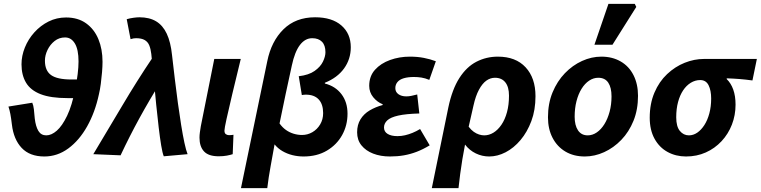

<svg xmlns="http://www.w3.org/2000/svg" viewBox="-20 -803 3962 1000"><path d="M211 12Q135 12 93 -32.5Q51 -77 42 -154Q38 -188 34 -209Q30 -230 24 -248L148 -268Q154 -255 156.5 -233.5Q159 -212 161 -186Q166 -144 180 -121Q194 -98 221 -98Q248 -98 276 -122.5Q304 -147 329.5 -200Q355 -253 372 -340Q380 -381 384.5 -417Q389 -453 389 -483Q389 -545 370 -576.5Q351 -608 319 -608Q288 -608 264.5 -589.5Q241 -571 227.5 -543Q214 -515 214 -487Q214 -435 246 -412Q278 -389 352 -389H399L389 -292H333Q244 -292 191.5 -312.5Q139 -333 115.5 -372.5Q92 -412 92 -468Q92 -512 109.5 -555.5Q127 -599 159 -634.5Q191 -670 233 -691Q275 -712 324 -712Q386 -712 428.5 -681.5Q471 -651 492.5 -599Q514 -547 514 -481Q514 -458 511.5 -427.5Q509 -397 505 -366.5Q501 -336 495 -311Q475 -218 434 -145Q393 -72 336 -30Q279 12 211 12Z M833 11Q826 -6 819.5 -45.5Q813 -85 806.5 -139.5Q800 -194 793.5 -258.5Q787 -323 781 -390.5Q775 -458 768 -522Q765 -548 757.5 -566.5Q750 -585 733.5 -594.5Q717 -604 689 -604Q681 -604 675.5 -603Q670 -602 660 -599L640 -703Q657 -708 675.5 -710.5Q694 -713 706 -713Q758 -713 793 -692Q828 -671 848.5 -627.5Q869 -584 876 -516Q883 -456 890.5 -392Q898 -328 906.5 -266.5Q915 -205 923.5 -152Q932 -99 940.5 -59.5Q949 -20 957 0ZM466 0Q543 -128 617.5 -254Q692 -380 774 -502L815 -373Q758 -282 706.5 -188Q655 -94 608 6Z M1119 11Q1066 11 1042.5 -14.5Q1019 -40 1019 -86Q1019 -99 1021 -113.5Q1023 -128 1026 -146L1096 -496H1234Q1209 -394 1190 -314Q1171 -234 1160 -184Q1149 -134 1149 -123Q1149 -109 1156.5 -104Q1164 -99 1173 -99Q1178 -99 1184 -99.5Q1190 -100 1196 -101L1192 0Q1180 4 1161.5 7.5Q1143 11 1119 11Z M1235 177 1372 -484Q1393 -588 1456.5 -650.5Q1520 -713 1621 -713Q1709 -713 1758 -670.5Q1807 -628 1807 -557Q1807 -495 1772 -446.5Q1737 -398 1672 -372V-368Q1727 -354 1758.5 -312.5Q1790 -271 1790 -211Q1790 -150 1762 -99.5Q1734 -49 1682.5 -18.5Q1631 12 1561 12Q1531 12 1503 5Q1475 -2 1451 -16Q1427 -30 1410 -51Q1400 6 1389.5 62.5Q1379 119 1372 177ZM1553 -100Q1582 -100 1607 -114.5Q1632 -129 1647.5 -155Q1663 -181 1663 -214Q1663 -260 1640 -285Q1617 -310 1573 -310Q1568 -310 1563 -309.5Q1558 -309 1552 -308L1536 -406Q1588 -412 1618.5 -433.5Q1649 -455 1662 -482Q1675 -509 1675 -531Q1675 -567 1657 -585.5Q1639 -604 1606 -604Q1569 -604 1542 -568.5Q1515 -533 1500 -462Q1483 -386 1467.5 -312Q1452 -238 1436 -160Q1451 -139 1469.5 -126Q1488 -113 1509.5 -106.5Q1531 -100 1553 -100Z M2011 12Q1962 12 1923.5 -3Q1885 -18 1862.5 -46Q1840 -74 1840 -114Q1840 -153 1857.5 -181.5Q1875 -210 1905.5 -228Q1936 -246 1973 -256V-260Q1945 -271 1924 -296.5Q1903 -322 1903 -356Q1903 -406 1933 -439.5Q1963 -473 2011.5 -490.5Q2060 -508 2115 -508Q2154 -508 2187.5 -501.5Q2221 -495 2250 -484L2216 -387Q2194 -396 2175 -399Q2156 -402 2136 -402Q2105 -402 2083 -395.5Q2061 -389 2050 -375.5Q2039 -362 2039 -344Q2039 -324 2055 -312.5Q2071 -301 2096 -301Q2110 -301 2123.5 -304Q2137 -307 2153 -311L2164 -212Q2094 -210 2054 -201Q2014 -192 1997 -176Q1980 -160 1980 -139Q1980 -117 1999 -105.5Q2018 -94 2050 -94Q2070 -94 2089.5 -98.5Q2109 -103 2128.5 -111Q2148 -119 2168 -131L2218 -46Q2183 -25 2150.5 -12.5Q2118 0 2084 6Q2050 12 2011 12Z M2229 177 2315 -243Q2335 -338 2372.5 -396.5Q2410 -455 2461.5 -481.5Q2513 -508 2573 -508Q2666 -508 2717.5 -452.5Q2769 -397 2769 -302Q2769 -230 2747.5 -172.5Q2726 -115 2691 -73.5Q2656 -32 2613.5 -10Q2571 12 2528 12Q2491 12 2458 -4Q2425 -20 2402 -50Q2394 -10 2388 27.5Q2382 65 2377 102Q2372 139 2368 177ZM2502 -98Q2527 -98 2550 -112Q2573 -126 2591.5 -153Q2610 -180 2620.5 -218.5Q2631 -257 2631 -305Q2631 -350 2612 -374Q2593 -398 2558 -398Q2534 -398 2513 -383Q2492 -368 2474.5 -335.5Q2457 -303 2446 -253L2421 -143Q2434 -126 2447.5 -116.5Q2461 -107 2475 -102.5Q2489 -98 2502 -98Z M3026 12Q2968 12 2925 -13.5Q2882 -39 2858 -85Q2834 -131 2834 -192Q2834 -264 2858 -322Q2882 -380 2922 -421.5Q2962 -463 3011.5 -485.5Q3061 -508 3112 -508Q3169 -508 3212.5 -483Q3256 -458 3279.5 -411.5Q3303 -365 3303 -304Q3303 -232 3279.5 -174Q3256 -116 3216 -74.5Q3176 -33 3126.5 -10.5Q3077 12 3026 12ZM3041 -98Q3066 -98 3088.5 -113.5Q3111 -129 3128 -156.5Q3145 -184 3155 -221Q3165 -258 3165 -301Q3165 -347 3148 -372.5Q3131 -398 3096 -398Q3071 -398 3048.5 -383Q3026 -368 3009 -340.5Q2992 -313 2982.5 -276Q2973 -239 2973 -195Q2973 -150 2990.5 -124Q3008 -98 3041 -98ZM3076 -570 3149 -783H3286L3294 -767L3170 -570Z M3553 12Q3500 12 3457 -11.5Q3414 -35 3389 -80.5Q3364 -126 3364 -190Q3364 -263 3388.5 -320.5Q3413 -378 3454.5 -417Q3496 -456 3546 -476Q3596 -496 3647 -496H3922L3899 -384Q3862 -389 3830.5 -391.5Q3799 -394 3765 -395V-391Q3787 -370 3799 -336.5Q3811 -303 3811 -258Q3811 -203 3792 -154Q3773 -105 3738 -67.5Q3703 -30 3656 -9Q3609 12 3553 12ZM3568 -98Q3591 -98 3611.5 -112Q3632 -126 3648.5 -151.5Q3665 -177 3674.5 -212.5Q3684 -248 3684 -290Q3684 -332 3670.5 -359Q3657 -386 3627 -386Q3601 -386 3578 -372Q3555 -358 3538 -332.5Q3521 -307 3511.5 -271.5Q3502 -236 3502 -192Q3502 -144 3521 -121Q3540 -98 3568 -98Z"/></svg>

Font: Source Sans 3
Style: Bold Italic
Weight: 700
Italic angle: -11°
Designer: Paul D. Hunt
Foundry: Adobe
Version: Version 3.052;hotconv 1.1.0;makeotfexe 2.6.0